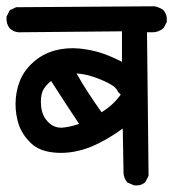

<svg xmlns="http://www.w3.org/2000/svg" viewBox="-27 -587 547 599"><path d="M388.7 -9.8 373 -16.6 371.1 -17.1 369.6 -19Q359.9 -30.3 358.4 -45.9V-46.4V-46.9L356 -186Q304.7 -148.9 257.8 -129.4Q202.6 -107.4 150.9 -110.4Q97.2 -113.3 69.3 -140.6Q42.5 -166.5 31.7 -197.8Q21.5 -228 21.5 -263.2Q21.5 -298.8 34.2 -332.5Q47.4 -367.2 77.6 -393.6Q92.3 -406.7 109.4 -415.8Q126.5 -424.8 145 -429.7Q181.6 -439.5 222.2 -435.5Q231.9 -434.6 241.7 -432.9Q251.5 -431.2 261 -429.2Q270.5 -427.2 279.8 -424.6Q289.1 -421.9 298.3 -418.5Q312 -413.6 326.2 -407.2Q340.3 -400.9 353.5 -394V-489.3L31.2 -486.3H30.8H30.3Q15.6 -487.8 4.4 -497.6L3.9 -498L3.4 -498.5Q-7.8 -512.2 -6.8 -532.7V-534.7L-5.9 -536.6L2 -552.2L3.4 -555.2L6.8 -556.6L21.5 -563.5L22.9 -564.5H25.4L453.1 -567.4H454.1H454.6Q468.3 -564.9 481 -557.1L481.9 -556.2L482.9 -555.2Q495.6 -540 493.2 -519.5L492.7 -517.6L492.2 -516.1L484.4 -501.5L483.4 -499.5L481.9 -498.5Q467.3 -486.3 449.2 -486.3H431.6L436.5 -41V-38.6L435.5 -36.6L427.7 -21L426.8 -19.5L425.3 -18.1Q420.9 -14.2 415.5 -11.7Q410.2 -9.3 404.1 -8.8Q397.9 -8.3 391.6 -8.8H390.1ZM219.7 -200.7Q197.3 -233.9 175.8 -267.1Q153.8 -300.8 132.3 -334.5Q113.8 -319.3 106.4 -303.7Q102.5 -294.4 101.1 -282Q99.6 -269.5 101.6 -252.9Q105 -222.7 126 -203.6Q146 -185.1 174.3 -189.5Q199.2 -192.9 219.7 -200.7ZM349.6 -292 342.8 -298.8 341.3 -300.3 340.3 -302.2Q335.9 -314.5 313 -326.7Q287.1 -340.3 257.3 -349.6Q235.8 -356 211.9 -357.9Q229 -327.1 247.6 -298.8Q268.1 -267.1 290 -236.8Q308.1 -248 323 -261.7Q337.9 -275.4 349.6 -292Z"/></svg>

Font: NaikaiFont
Style: Bold
Weight: 700
Version: Version 1.89